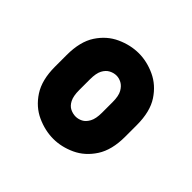

<svg xmlns="http://www.w3.org/2000/svg" viewBox="-109 -518 639 639"><g transform="rotate(45 210.5 -198.5)"><path d="M211 3Q172 3 133.5 -14.5Q95 -32 70 -70.5Q45 -109 45 -171V-226Q45 -289 70 -327Q95 -365 133.5 -382.5Q172 -400 211 -400Q249 -400 287 -382.5Q325 -365 350 -327Q375 -289 375 -226V-171Q375 -109 350 -70.5Q325 -32 287 -14.5Q249 3 211 3ZM211 -102Q223 -102 235 -108Q247 -114 255.5 -129.5Q264 -145 264 -173V-223Q264 -252 255.5 -267Q247 -282 235 -288.5Q223 -295 211 -295Q198 -295 185.5 -288.5Q173 -282 165 -267Q157 -252 157 -223V-173Q157 -145 165 -129.5Q173 -114 185.5 -108Q198 -102 211 -102Z"/></g></svg>

Font: Beiruti
Style: Bold
Weight: 700
Designer: Arlette Boutros
Foundry: Boutros
Version: Version 1.41